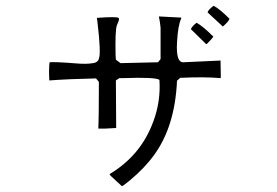

<svg xmlns="http://www.w3.org/2000/svg" viewBox="-20 -653 960 666"><path d="M776 -588Q774 -579 753 -561L700 -610Q702 -619 721 -633Q742 -622 776 -588ZM720 -526Q717 -520 697 -500L694 -501L642 -552Q647 -563 662 -574Q684 -562 720 -526ZM746 -384 744 -382Q691 -387 605 -383L594 -373Q587 -215 515 -116Q482 -70 430 -27Q408 -9 403 -7L364 -43Q362 -46 360 -49Q469 -114 512 -232Q538 -302 533 -376Q519 -386 407 -382Q398 -382 394 -382L382 -374L383 -209Q341 -206 321 -207Q323 -243 323 -369L313 -381Q218 -379 151 -374Q149 -416 152 -437Q169 -439 245 -433Q281 -430 302 -434Q316 -435 322 -446Q322 -448 323 -450Q331 -467 318 -577Q317 -586 316 -591Q384 -596 391 -591Q396 -588 387 -569Q385 -565 385 -564Q379 -543 381 -460Q382 -452 382 -446L398 -434L528 -437L537 -448V-557Q535 -578 531 -596L608 -592L609 -590Q597 -565 594 -505Q590 -436 616 -437L745 -443Z"/></svg>

Font: cwTeXYen
Style: Medium
Weight: 500
Version: Version 1.17